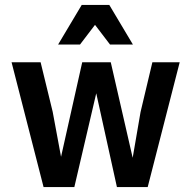

<svg xmlns="http://www.w3.org/2000/svg" viewBox="-20 -760 777 780"><path d="M710 -507 580 0H455L371 -381L282 0H157L27 -507H145L194 -306L228 -123L314 -507H430L519 -119L551 -305L599 -507ZM427 -579 366 -659 305 -579H216L312 -740H424L520 -579Z"/></svg>

Font: Inria Sans
Style: Bold
Weight: 700
Designer: Black Foundry Team
Foundry: Black Foundry
Version: Version 1.2; ttfautohint (v1.8.3)